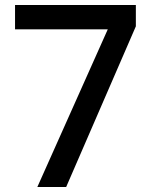

<svg xmlns="http://www.w3.org/2000/svg" viewBox="-20 -746 600 766"><path d="M522 -641 244 0H129L410 -629H40V-726H522Z"/></svg>

Font: Poppins Cyr Med
Style: Regular
Weight: 500
Designer: Ninad Kale (Devanagari), Jonny Pinhorn (Latin)
Foundry: Indian Type Foundry
Version: 4.004